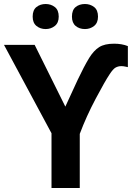

<svg xmlns="http://www.w3.org/2000/svg" viewBox="-20 -938 661 958"><path d="M306 -406 153 -714H0L237 -273V0H378V-270Q411 -358 457.5 -445.5Q504 -533 526 -566Q544 -594 557 -601Q570 -608 585 -608Q595 -608 604 -606Q613 -604 618 -603V-708Q588 -720 549 -720Q502 -720 475 -703Q448 -686 425 -649Q399 -606 368 -540.5Q337 -475 306 -406ZM339 -855Q339 -824 357.5 -808.5Q376 -793 404 -793Q430 -793 449.5 -808.5Q469 -824 469 -855Q469 -888 449.5 -903Q430 -918 404 -918Q376 -918 357.5 -903Q339 -888 339 -855ZM143 -855Q143 -824 162 -808.5Q181 -793 208 -793Q234 -793 253.5 -808.5Q273 -824 273 -855Q273 -888 253.5 -903Q234 -918 208 -918Q181 -918 162 -903Q143 -888 143 -855Z"/></svg>

Font: Noto Sans UI
Style: Bold
Weight: 700
Designer: Monotype Design Team
Foundry: Monotype Imaging Inc.
Version: Version 1.901